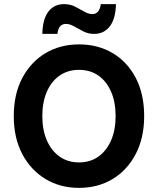

<svg xmlns="http://www.w3.org/2000/svg" viewBox="-20 -900 765 930"><path d="M362.5 10Q271.7 10 200.4 -32.9Q129.2 -75.8 87.9 -153.8Q46.7 -231.7 46.7 -337.5Q46.7 -444.2 87.9 -522.1Q129.2 -600 200.4 -642.5Q271.7 -685 362.5 -685Q454.2 -685 525.4 -642.9Q596.7 -600.8 637.5 -522.9Q678.3 -445 678.3 -337.5Q678.3 -231.7 637.1 -153.3Q595.8 -75 525 -32.5Q454.2 10 362.5 10ZM362.5 -113.3Q416.7 -113.3 456.2 -141.2Q495.8 -169.2 517.9 -219.6Q540 -270 540 -337.5Q540 -405.8 517.9 -456.2Q495.8 -506.7 456.2 -534.2Q416.7 -561.7 362.5 -561.7Q309.2 -561.7 269.2 -534.2Q229.2 -506.7 207.1 -456.2Q185 -405.8 185 -337.5Q185 -270 207.1 -219.6Q229.2 -169.2 269.2 -141.2Q309.2 -113.3 362.5 -113.3ZM185 -735.8Q186.7 -808.3 214.6 -844.2Q242.5 -880 290 -880Q320 -880 343.8 -867.9Q367.5 -855.8 388.3 -843.8Q409.2 -831.7 427.5 -831.7Q461.7 -831.7 468.3 -880H541.7Q540 -808.3 511.7 -772.1Q483.3 -735.8 435.8 -735.8Q407.5 -735.8 383.8 -747.9Q360 -760 339.2 -772.1Q318.3 -784.2 299.2 -784.2Q281.7 -784.2 271.2 -772.5Q260.8 -760.8 258.3 -735.8Z"/></svg>

Font: Funnel Sans Light
Style: Bold
Weight: 700
Version: Version 1.000